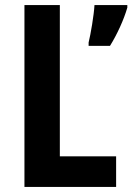

<svg xmlns="http://www.w3.org/2000/svg" viewBox="-20 -827 520 754"><path d="M76 -93H436V-213H215V-807H76ZM480 -797V-807H351C349 -768 336 -692 328 -660V-647H412C440 -692 466 -749 480 -797Z"/></svg>

Font: Noto Sans Kannada UI Condensed
Style: Bold
Weight: 700
Width: 3
Designer: Jelle Bosma - Monotype Design Team
Foundry: Monotype Imaging Inc.
Version: Version 2.005